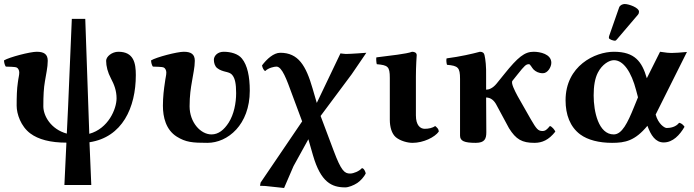

<svg xmlns="http://www.w3.org/2000/svg" viewBox="-29 -702 3457 957"><path d="M54 -175C54 -134 75 -72 122 -37C162 -7 222 9 302 9L292 220H426C423 151 420 77 417 7C581 -18 648 -166 648 -328C648 -387 638 -444 561 -444C529 -444 500 -420 500 -399C500 -372 508 -341 524 -311C540 -281 552 -250 552 -212C552 -159 511 -61 416 -35L396 -608H329C321 -439 313 -205 304 -36C224 -58 187 -125 187 -172C187 -226 189 -263 195 -297C200 -330 209 -366 209 -399C209 -432 190 -444 154 -444C121 -444 17 -417 -9 -401C-9 -391 -5 -376 0 -370C13 -369 46 -370 55 -365C61 -362 67 -352 67 -341C67 -326 63 -316 60 -291C55 -258 54 -220 54 -175Z M1216 -250C1216 -321 1204 -377 1177 -410C1158 -434 1121 -444 1086 -444C1055 -444 1037 -423 1037 -404C1037 -389 1042 -372 1053 -363C1066 -352 1085 -347 1093 -345C1104 -342 1121 -340 1131 -325C1142 -310 1148 -285 1148 -238C1148 -188 1137 -132 1111 -91C1088 -55 1060 -32 1025 -32C971 -32 916 -92 916 -172C916 -226 922 -263 928 -297C933 -330 942 -366 942 -399C942 -432 923 -444 887 -444C854 -444 750 -417 724 -401C724 -391 728 -376 733 -370C746 -369 779 -370 788 -365C794 -362 800 -352 800 -341C800 -326 796 -316 793 -291C788 -258 783 -220 783 -175C783 -118 798 -55 852 -21C897 7 930 10 1005 10C1106 10 1216 -80 1216 -250Z M1426 -234 1477 -97 1270 208 1267 224 1293 225 1387 235 1434 126 1508 -8 1531 72C1570 207 1625 232 1692 232C1708 232 1734 222 1752 210C1767 200 1786 180 1794 162C1792 154 1786 137 1775 136C1762 151 1734 163 1716 163C1689 163 1672 151 1634 49L1569 -124L1724 -332L1797 -439C1797 -439 1719 -433 1695 -433C1688 -433 1668 -436 1668 -436L1550 -189L1529 -261C1496 -375 1458 -439 1368 -439C1335 -439 1301 -408 1277 -376C1279 -364 1286 -350 1293 -348C1309 -364 1338 -370 1349 -370C1377 -370 1400 -305 1426 -234Z M2044 -127V-321C2044 -371 2048 -427 2048 -427C2048 -438 2039 -444 2025 -444C1997 -433 1916 -425 1847 -416C1845 -410 1847 -388 1849 -382C1904 -377 1914 -371 1914 -314V-105C1914 -70 1923 -36 1944 -18C1967 1 2003 10 2027 10C2082 10 2138 -18 2158 -46C2158 -58 2152 -64 2140 -74C2127 -64 2107 -60 2088 -60C2066 -60 2044 -77 2044 -127Z M2395 -43C2395 -43 2394 -131 2394 -216C2417 -216 2434 -201 2445 -180L2508 -63C2543 -7 2573 10 2635 10C2673 10 2706 -4 2739 -46C2736 -54 2723 -71 2712 -74C2697 -56 2689 -49 2675 -49C2653 -49 2645 -59 2617 -107L2551 -223C2536 -251 2517 -288 2525 -299L2549 -329C2587 -377 2593 -382 2608 -382C2614 -382 2622 -364 2631 -355C2642 -345 2656 -337 2677 -337C2701 -337 2719 -368 2719 -389C2719 -433 2662 -444 2631 -444C2586 -444 2553 -418 2484 -332L2446 -285C2427 -262 2408 -255 2394 -255C2394 -279 2394 -302 2394 -321C2395 -371 2391 -406 2386 -427C2384 -438 2377 -444 2363 -444C2326 -434 2266 -420 2197 -411C2194 -403 2197 -384 2199 -379C2254 -374 2264 -366 2264 -309C2264 -215 2264 -26 2264 -26C2264 1 2286 10 2342 10C2387 10 2395 -10 2395 -43Z M3031 -444C2937 -444 2790 -374 2790 -202C2790 -131 2812 -70 2863 -32C2901 -4 2957 10 3022 10C3087 10 3136 0 3198 -75C3215 -28 3238 8 3279 8C3325 8 3359 -29 3383 -70C3375 -82 3366 -88 3356 -90C3339 -68 3311 -64 3294 -64C3283 -64 3252 -84 3239 -131L3395 -443C3366 -440 3332 -438 3318 -438C3306 -438 3293 -439 3261 -444L3195 -312C3171 -395 3135 -444 3031 -444ZM3151 -217 3131 -168C3099 -89 3071 -32 3030 -32C2954 -32 2930 -146 2930 -226C2930 -272 2936 -311 2951 -340C2972 -381 3007 -402 3031 -402C3078 -402 3118 -344 3142 -251ZM3085 -682C3074 -682 3061 -676 3057 -665L3007 -522C3006 -519 3006 -514 3006 -513C3006 -506 3028 -499 3036 -499C3040 -499 3044 -503 3047 -507L3151 -629C3155 -634 3156 -639 3156 -644C3156 -664 3105 -682 3085 -682Z"/></svg>

Font: Libertinus Serif
Style: Bold
Weight: 700
Designer: Philipp H. Poll, Khaled Hosny
Foundry: Caleb Maclennan
Version: Version 7.050;RELEASE